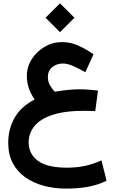

<svg xmlns="http://www.w3.org/2000/svg" viewBox="-20 -779 678 1128"><path d="M247.6 -674.8 332.5 -759.3 417.5 -674.8 332.5 -589.8ZM481.4 -354.5Q448.7 -373.5 413.3 -389.6Q377.9 -405.8 349.1 -405.8Q312.5 -405.8 286.9 -384.3Q261.2 -362.8 261.2 -327.1Q261.2 -298.8 274.4 -276.6Q287.6 -254.4 301.8 -240.2Q342.8 -247.1 378.9 -250.7Q415 -254.4 445.3 -254.4Q474.1 -254.4 501.7 -252.2Q529.3 -250 555.7 -247.1L539.6 -126.5Q523.9 -127 503.9 -127.4Q483.9 -127.9 474.1 -127.9Q358.4 -127.9 286.6 -103.5Q214.8 -79.1 181.6 -37.4Q148.4 4.4 148.4 57.1Q148.4 125.5 202.9 165.8Q257.3 206.1 374 206.1Q428.7 206.1 478 195.8Q527.3 185.5 576.2 163.1L606 282.7Q552.7 308.6 495.4 318.8Q438 329.1 368.7 329.1Q299.8 329.1 238.3 312.7Q176.8 296.4 129.6 263.4Q82.5 230.5 55.4 179.9Q28.3 129.4 28.3 60.5Q28.3 -21 65.7 -86.9Q103 -152.8 183.6 -194.8Q160.2 -227.5 148.9 -262.2Q137.7 -296.9 137.7 -333.5Q137.7 -386.2 166.5 -431.4Q195.3 -476.6 242.4 -504.2Q289.6 -531.7 344.2 -531.7Q394 -531.7 439.2 -511.5Q484.4 -491.2 529.3 -460.4Z"/></svg>

Font: Vazir
Style: Bold
Weight: 700
Designer: Saber Rastikerdar
Foundry: Saber Rastikerdar
Version: Version 30.0.0